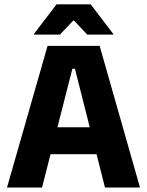

<svg xmlns="http://www.w3.org/2000/svg" viewBox="-20 -846 663 866"><path d="M11.5 0 194.5 -639H429.5L611.5 0H453.5L318 -536H306.5L169.5 0ZM167 -150.5V-272H455V-150.5ZM235 -826.5H389L491.5 -692V-690H373.5L314 -753H310L250.5 -690H132.5V-692Z"/></svg>

Font: Anek Telugu Medium
Style: Bold
Weight: 700
Version: Version 1.003